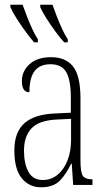

<svg xmlns="http://www.w3.org/2000/svg" viewBox="-20 -786 451 816"><path d="M154 10Q104 10 72.5 -28.5Q41 -67 41 -147Q41 -225 84.5 -263Q128 -301 218 -304L281 -307V-371Q281 -446 261.5 -479.5Q242 -513 195 -513Q149 -513 127 -484Q105 -455 105 -394Q73 -394 73 -441Q73 -484 106 -513.5Q139 -543 197 -543Q259 -543 290.5 -503.5Q322 -464 322 -367V-105Q322 -52 332.5 -38Q343 -24 371 -24H373V0H291L285 -90H282Q262 -47 234.5 -18.5Q207 10 154 10ZM162 -21Q198 -21 225 -43.5Q252 -66 267 -104.5Q282 -143 282 -191V-281L223 -278Q147 -275 114.5 -241Q82 -207 82 -146Q82 -90 101 -55.5Q120 -21 162 -21ZM253 -606Q236 -624 215.5 -652Q195 -680 177 -708.5Q159 -737 151 -756V-766H203Q211 -743 222 -715Q233 -687 245 -661Q257 -635 268 -619V-606ZM125 -606Q109 -624 88.5 -652Q68 -680 50 -708.5Q32 -737 24 -756V-766H76Q84 -743 95 -715Q106 -687 118 -661Q130 -635 141 -619V-606Z"/></svg>

Font: Noto Serif ExtraCondensed ExtraLight
Style: Regular
Weight: 200
Width: 2
Designer: Monotype Design Team
Foundry: Monotype Imaging Inc.
Version: Version 2.015